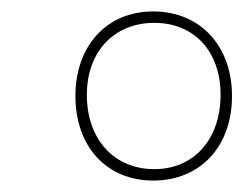

<svg xmlns="http://www.w3.org/2000/svg" viewBox="-20 -744 426 336"><path d="M248 -428C330 -428 386 -487 386 -576C386 -664 330 -724 248 -724C167 -724 112 -664 112 -576C112 -487 167 -428 248 -428ZM250 -448C179 -448 132 -501 132 -578C132 -654 180 -704 250 -704C320 -704 366 -654 366 -578C366 -501 320 -448 250 -448Z"/></svg>

Font: Noto Serif Display SemiCondensed Light
Style: Italic
Weight: 300
Width: 4
Italic angle: -12°
Designer: Monotype Design Team
Foundry: Monotype Imaging Inc.
Version: Version 2.009